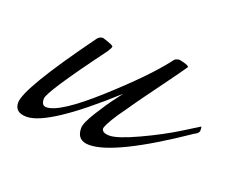

<svg xmlns="http://www.w3.org/2000/svg" viewBox="-61 -283 462 379"><g transform="rotate(20 169.5 -93.5)"><path d="M125 -10Q125 -21 141.5 -47Q158 -73 163.5 -80Q169 -87 180 -102Q61 6 16 6Q-9 6 -9 -15Q-9 -45 92 -184Q97 -192 105 -192Q128 -185 128 -182Q128 -179 122 -170Q36 -54 36 -39.5Q36 -25 46 -25Q74 -25 145.5 -89.5Q217 -154 249 -196Q253 -203 262 -203Q282 -199 282 -195Q271 -179 252 -153Q233 -127 221 -110.5Q209 -94 196 -75Q171 -41 166 -25Q166 -15 182.5 -15Q199 -15 241 -34.5Q283 -54 315 -74L347 -94Q348 -92 348 -86Q348 -80 339 -76Q204 16 151 16Q125 16 125 -10Z"/></g></svg>

Font: Mr De Haviland
Style: Regular
Weight: 400
Designer: Alejandro Paul
Foundry: Alejandro Paul
Version: Version 1.000